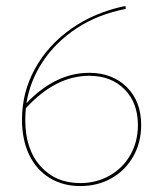

<svg xmlns="http://www.w3.org/2000/svg" viewBox="-20 -621 545 646"><path d="M455 -200Q455 -142 428.5 -95Q402 -48 355.5 -21.5Q309 5 250 5Q192 5 147.5 -22Q103 -49 78.5 -99.5Q54 -150 54 -219Q54 -310 97.5 -389.5Q141 -469 220 -524.5Q299 -580 402 -601L403 -591Q310 -573 239 -526.5Q168 -480 124.5 -414.5Q81 -349 69 -274Q167 -376 280 -376Q358 -376 406.5 -328Q455 -280 455 -200ZM444 -200Q444 -275 399 -320.5Q354 -366 280 -366Q167 -366 67 -257Q65 -231 65 -218Q65 -119 116 -62Q167 -5 250 -5Q305 -5 349.5 -30.5Q394 -56 419 -100.5Q444 -145 444 -200Z"/></svg>

Font: Ysabeau SC Hairline
Style: Regular
Weight: 100
Designer: Christian Thalmann (Catharsis Fonts)
Version: Version 0.003